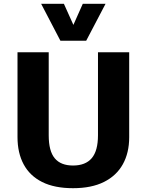

<svg xmlns="http://www.w3.org/2000/svg" viewBox="-20 -988 778 1018"><path d="M367.2 9.8Q269 9.8 203.6 -22.9Q138.2 -55.7 105.5 -116.5Q72.8 -177.2 72.8 -261.2V-710.9H238.3V-270.5Q238.3 -187 270.3 -148.7Q302.2 -110.4 367.2 -110.4Q433.1 -110.4 466.3 -149.2Q499.5 -188 499.5 -271V-710.9H665V-260.7Q665 -177.7 631.3 -117.2Q597.7 -56.6 531.5 -23.4Q465.3 9.8 367.2 9.8ZM300.3 -772 198.2 -967.8H318.8L369.1 -856L418.9 -967.8H539.6L437 -772Z"/></svg>

Font: Comme
Style: Bold
Weight: 700
Version: Version 1.000;gftools[0.9.27]